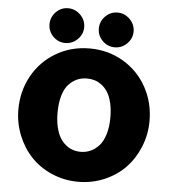

<svg xmlns="http://www.w3.org/2000/svg" viewBox="-62 -1014 969 1085"><g transform="rotate(5 422.0 -471.0)"><path d="M379.9 -857.9Q379.9 -817.9 350.3 -788.8Q320.8 -759.8 280.8 -759.8Q240.7 -759.8 211.9 -788.8Q183.1 -817.9 183.1 -857.9Q183.1 -898.4 211.9 -927.7Q240.7 -957 280.8 -957Q320.8 -957 350.3 -927.7Q379.9 -898.4 379.9 -857.9ZM660.2 -857.9Q660.2 -817.9 630.6 -788.8Q601.1 -759.8 561 -759.8Q521 -759.8 491.9 -788.8Q462.9 -817.9 462.9 -857.9Q462.9 -898.4 491.9 -927.7Q521 -957 561 -957Q601.1 -957 630.6 -927.7Q660.2 -898.4 660.2 -857.9ZM49.8 -362.8Q49.8 -466.3 97.4 -553Q145 -639.6 230.7 -690.4Q316.4 -741.2 421.9 -741.2Q527.3 -741.2 613 -690.4Q698.7 -639.6 746.3 -553Q793.9 -466.3 793.9 -362.8Q793.9 -286.1 765.9 -216.6Q737.8 -147 689.2 -95.9Q640.6 -44.9 570.8 -14.9Q501 15.1 421.9 15.1Q342.8 15.1 272.9 -14.9Q203.1 -44.9 154.5 -95.9Q106 -147 77.9 -216.6Q49.8 -286.1 49.8 -362.8ZM421.9 -154.8Q450.2 -154.8 475.8 -166Q501.5 -177.2 523.4 -200.4Q545.4 -223.6 558.6 -265.6Q571.8 -307.6 571.8 -363.8Q571.8 -409.2 563 -445.6Q554.2 -481.9 539.8 -504.9Q525.4 -527.8 505.6 -543Q485.8 -558.1 465.1 -564.5Q444.3 -570.8 421.9 -570.8Q392.1 -570.8 366.7 -560.1Q341.3 -549.3 319.3 -526.6Q297.4 -503.9 284.7 -462.2Q272 -420.4 272 -363.8Q272 -318.4 280.5 -282.2Q289.1 -246.1 303.2 -222.7Q317.4 -199.2 337.2 -183.6Q356.9 -168 377.9 -161.4Q398.9 -154.8 421.9 -154.8Z"/></g></svg>

Font: Stilu Bold
Style: Regular
Weight: 700
Designer: Genilson Lima Santos
Foundry: Genilson Lima Santos
Version: Version 1.200;PS 001.200;hotconv 1.0.88;makeotf.lib2.5.64775